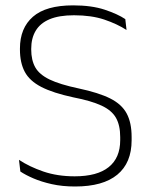

<svg xmlns="http://www.w3.org/2000/svg" viewBox="-20 -668 552 698"><path d="M253 10Q206.5 10 168.5 1.5Q130.5 -7 101.5 -19.5Q72.5 -32 54 -44.5L49 -87Q86.5 -62 137.5 -44.5Q188.5 -27 251.5 -27Q333.5 -27 375.2 -60.5Q417 -94 417 -158.5V-169.5Q417 -212.5 401.5 -239.8Q386 -267 348.8 -284.2Q311.5 -301.5 247 -314Q172.5 -330 130 -352Q87.5 -374 70 -407Q52.5 -440 52.5 -488V-491.5Q52.5 -566 99.8 -607.2Q147 -648.5 246 -648.5Q313 -648.5 360.5 -632.8Q408 -617 435.5 -598.5L440 -559Q406 -581 359.2 -596.8Q312.5 -612.5 249 -612.5Q194.5 -612.5 160.2 -598Q126 -583.5 109.8 -556.2Q93.5 -529 93.5 -490.5V-488Q93.5 -449.5 108.2 -423.2Q123 -397 160.2 -379Q197.5 -361 266 -346.5Q339 -331 380.8 -310Q422.5 -289 440.5 -255.5Q458.5 -222 458.5 -170V-158Q458.5 -76 406.5 -33Q354.5 10 253 10Z"/></svg>

Font: Anek Latin Medium ExtraLight
Style: Regular
Weight: 250
Version: Version 1.003